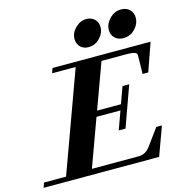

<svg xmlns="http://www.w3.org/2000/svg" viewBox="-177 -1006 1076 1122"><g transform="rotate(-15 361.5 -445.0)"><path d="M626 -724.1Q594.7 -724.1 575 -743.2Q555.2 -762.2 555.2 -791.5Q555.2 -828.1 585 -859.1Q614.7 -890.1 655.3 -890.1Q686.5 -890.1 706.3 -871.1Q726.1 -852.1 726.1 -821.8Q726.1 -784.7 697 -754.4Q668 -724.1 626 -724.1ZM415.5 -726.1Q385.7 -726.1 366.9 -744.9Q348.1 -763.7 348.1 -793Q348.1 -830.1 377.7 -859.1Q407.2 -888.2 443.8 -888.2Q474.6 -888.2 493.9 -869.9Q513.2 -851.6 513.2 -822.8Q513.2 -786.1 484.9 -756.1Q456.5 -726.1 415.5 -726.1ZM-51.3 0 -41 -29.3H92.3L312.5 -633.8H169.9L180.2 -663.1H773.4L713.9 -493.2H679.7L681.6 -606.4Q682.1 -618.2 667.7 -623.5Q653.3 -628.9 621.1 -628.9H467.3L367.2 -355H511.7L547.9 -455.1H588.4L500.5 -210.4H459.5L499.5 -320.8H354.5L250 -34.2H532.7Q574.7 -34.2 602.1 -71.3L676.8 -173.3H710.9L647.5 0Z"/></g></svg>

Font: Elstob ExtraBold
Style: Italic
Weight: 800
Italic angle: -20°
Designer: Peter S. Baker
Version: Version 1.015